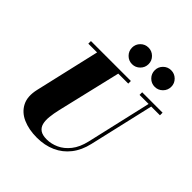

<svg xmlns="http://www.w3.org/2000/svg" viewBox="-267 -1186 1377 1377"><g transform="rotate(45 422.0 -497.0)"><path d="M332 14.5Q250.5 14.5 189.5 -12.5Q128.5 -39.5 100.8 -93.8Q73 -148 92 -230L212 -750H427L306.5 -240Q295.5 -193 291.5 -154Q287.5 -115 295 -86.5Q302.5 -58 325.5 -42.2Q348.5 -26.5 391.5 -26.5Q436.5 -26.5 481.5 -46.8Q526.5 -67 562.2 -111.8Q598 -156.5 615 -230L734.5 -750H761L641 -230Q623 -151.5 580.2 -96.8Q537.5 -42 474.2 -13.8Q411 14.5 332 14.5ZM117 -723.5V-750H522V-723.5ZM636.5 -723.5V-750H843.5V-723.5ZM672.5 -841Q637.5 -841 613 -865.8Q588.5 -890.5 588.5 -925.5Q588.5 -960 613 -984.5Q637.5 -1009 672.5 -1009Q707 -1009 731.8 -984.5Q756.5 -960 756.5 -925.5Q756.5 -890.5 731.8 -865.8Q707 -841 672.5 -841ZM442.5 -841Q407.5 -841 383 -865.8Q358.5 -890.5 358.5 -925.5Q358.5 -960 383 -984.5Q407.5 -1009 442.5 -1009Q477 -1009 501.8 -984.5Q526.5 -960 526.5 -925.5Q526.5 -890.5 501.8 -865.8Q477 -841 442.5 -841Z"/></g></svg>

Font: Bodoni Moda 9pt Black
Style: Italic
Weight: 900
Italic angle: -13°
Designer: Owen Earl
Foundry: indestructible type
Version: Version 2.004